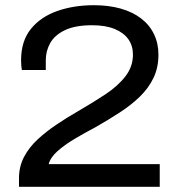

<svg xmlns="http://www.w3.org/2000/svg" viewBox="-20 -718 687 738"><path d="M53 0V-33Q53 -78 72.5 -115Q92 -152 124.5 -182Q157 -212 197 -239Q237 -266 279 -290Q336 -323 384.5 -355Q433 -387 462 -424.5Q491 -462 491 -508Q491 -542 473.5 -567Q456 -592 421 -606.5Q386 -621 334 -621Q269 -621 229.5 -602Q190 -583 173 -552.5Q156 -522 156 -487V-449H64Q63 -455 62 -464.5Q61 -474 61 -486Q61 -560 98.5 -606.5Q136 -653 199.5 -675.5Q263 -698 341 -698Q398 -698 444 -685Q490 -672 522.5 -647Q555 -622 572 -586.5Q589 -551 589 -508Q589 -458 570 -418.5Q551 -379 517.5 -346.5Q484 -314 440 -285.5Q396 -257 347 -229Q305 -207 266.5 -184Q228 -161 201 -137Q174 -113 167 -87H594V0Z"/></svg>

Font: Archivo SemiExpanded
Style: Regular
Weight: 400
Width: 6
Designer: Hector Gatti
Foundry: Omnibus-Type
Version: Version 2.001